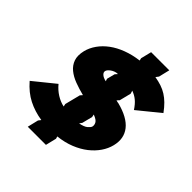

<svg xmlns="http://www.w3.org/2000/svg" viewBox="-245 -1016 1302 1302"><g transform="rotate(45 406.5 -364.5)"><path d="M727 -214Q717 -173 691 -135Q665 -97 625.5 -66Q586 -35 532.5 -13.5Q479 8 414 15L419 32L400 110H226L245 31L259 13Q187 2 127 -28.5Q67 -59 15 -119L168 -243Q195 -210 229.5 -188.5Q264 -167 301 -159L297 -179L325 -290L339 -306Q291 -318 248.5 -334Q206 -350 176 -374.5Q146 -399 133.5 -434.5Q121 -470 133 -521Q143 -562 169.5 -599.5Q196 -637 236 -666.5Q276 -696 329 -716Q382 -736 445 -744L441 -762L460 -839H634L615 -760L600 -740Q635 -734 663.5 -724.5Q692 -715 716.5 -699.5Q741 -684 764 -661.5Q787 -639 811 -606L655 -479Q632 -514 608.5 -533.5Q585 -553 554 -564L561 -542L540 -458L525 -442Q530 -440 538 -438.5Q546 -437 548 -437Q657 -409 702 -352Q747 -295 727 -214ZM406 -575Q390 -575 376.5 -569.5Q363 -564 353 -556.5Q343 -549 337 -541.5Q331 -534 330 -528Q326 -514 340 -501Q354 -488 382 -482L376 -500L391 -558ZM535 -201Q539 -217 530 -234Q521 -251 484 -265L488 -245L469 -170L456 -152Q497 -160 514.5 -175Q532 -190 535 -201Z"/></g></svg>

Font: TypoPRO Sinkin Sans
Style: 800 Black Italic
Weight: 900
Italic angle: -112°
Designer: Keith Bates
Foundry: K-Type
Version: Sinkin Sans (version 1.0)  by Keith Bates   •   © 2014   www